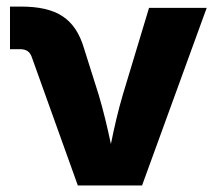

<svg xmlns="http://www.w3.org/2000/svg" viewBox="-20 -570 666 590"><path d="M219.2 0H416.5L615.2 -545.9H438L357.4 -278.8C342.8 -229.5 331.5 -180.2 320.8 -127.4C309.6 -180.2 297.9 -229.5 283.2 -278.8L238.8 -419.4C211.4 -513.2 154.8 -549.8 43.5 -549.8H10.7V-418.9H41.5C60.1 -418.9 71.3 -411.6 77.1 -396Z"/></svg>

Font: Inter ExtraBold
Style: Regular
Weight: 800
Designer: Rasmus Andersson
Foundry: rsms
Version: Version 4.001;git-9221beed3